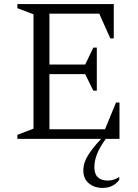

<svg xmlns="http://www.w3.org/2000/svg" viewBox="-20 -680 675 940"><path d="M65 0V-20L144 -50V-610L65 -640V-660H537V-492H520L466 -613H222V-364H397L437 -447H454V-236H437L397 -317H222V-47H494L548 -178H565V0H498Q469 39 455.5 73Q442 107 442 138Q442 172 459 188Q476 204 507 204Q520 204 533.5 200.5Q547 197 561 188H564V200Q552 218 531 229Q510 240 482 240Q442 240 415 217.5Q388 195 388 155Q388 116 412 78.5Q436 41 475 0Z"/></svg>

Font: Spectral SC Light
Style: Regular
Weight: 300
Designer: Jean-Baptiste Levee
Foundry: Production Type
Version: Version 2.001